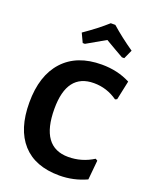

<svg xmlns="http://www.w3.org/2000/svg" viewBox="-163 -972 843 1068"><g transform="rotate(20 258.5 -438.0)"><path d="M194 -728 169 -781Q250 -837 303 -885H330Q390 -832 464 -781L440 -728H426Q416 -734 377 -756Q338 -778 317 -791Q304 -783 207 -728ZM336 -652Q430 -652 505 -613L481 -500L470 -495Q407 -540 330 -540Q171 -540 171 -331Q171 -105 334 -105Q414 -105 482 -148L494 -141L483 -26Q407 9 323 9Q179 9 103.5 -75Q28 -159 28 -316Q28 -476 108.5 -564Q189 -652 336 -652Z"/></g></svg>

Font: Alegreya Sans SC
Style: Bold
Weight: 700
Designer: Juan Pablo del Peral
Foundry: Huerta Tipografica
Version: Version 2.007